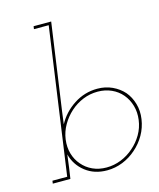

<svg xmlns="http://www.w3.org/2000/svg" viewBox="-113 -830 759 917"><g transform="rotate(-15 266.0 -372.0)"><path d="M122 0 130 -54Q132 -70 134 -85.5Q136 -101 138 -117Q152 -63 196 -28.5Q240 6 303 6Q343 6 380.5 -9Q418 -24 448 -51Q478 -77 498 -112Q518 -147 524 -188Q530 -228 519.5 -264Q509 -300 487 -326Q464 -352 430.5 -367.5Q397 -383 357 -383Q294 -383 241 -348.5Q188 -314 159 -260Q161 -275 163 -290.5Q165 -306 167 -321L228 -750H141L139 -736H212L110 -14H37L35 0ZM510 -188Q505 -150 486 -117.5Q467 -85 439 -61Q411 -36 376 -22Q341 -8 304 -8Q266 -8 235.5 -22Q205 -36 184 -61Q163 -85 153.5 -117.5Q144 -150 149 -188Q154 -225 173 -258Q192 -291 220 -316Q248 -341 282.5 -355Q317 -369 355 -369Q392 -369 423 -355Q454 -341 475 -316Q496 -291 505.5 -258Q515 -225 510 -188Z"/></g></svg>

Font: Josefin Slab Thin Thin
Style: Italic
Weight: 250
Italic angle: -12°
Version: Version 2.000